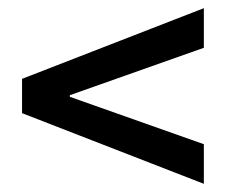

<svg xmlns="http://www.w3.org/2000/svg" viewBox="-20 -567 553 470"><path d="M34 -290 479 -117V-214L151 -330V-334L479 -450V-547L34 -374Z"/></svg>

Font: DAIFUKU Sans Semibold
Style: Regular
Weight: 600
Designer: Original font ‘Source Sans 3’ : Paul D. Hunt
Foundry: Daifuku
Version: Version 1.000